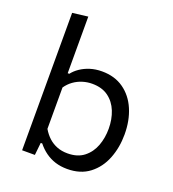

<svg xmlns="http://www.w3.org/2000/svg" viewBox="-137 -846 865 961"><g transform="rotate(20 296.0 -365.5)"><path d="M329 11Q294.5 11 265.5 1.8Q236.5 -7.5 212.5 -24.8Q188.5 -42 169 -66.5H161L154 0H86Q86 -55.5 86 -106.5Q86 -157.5 86 -219V-493.5Q86 -556.5 86 -616Q86 -675.5 86 -732L168.5 -742Q168.5 -681.5 168.5 -620.8Q168.5 -560 168.5 -493.5V-440.5H177Q191 -459 213.2 -474.2Q235.5 -489.5 264.5 -498.8Q293.5 -508 327.5 -508Q395.5 -508 443.2 -474.2Q491 -440.5 516 -382Q541 -323.5 541 -249.5Q541 -180 517.8 -120.8Q494.5 -61.5 447.2 -25.2Q400 11 329 11ZM304 -63Q357.5 -63 391.2 -89.5Q425 -116 440.8 -158.2Q456.5 -200.5 456.5 -249Q456.5 -299.5 439.8 -341.2Q423 -383 389 -408Q355 -433 302.5 -433Q276.5 -433 251.5 -425.2Q226.5 -417.5 205.2 -402.2Q184 -387 168.5 -364.5V-144Q183.5 -118.5 203.2 -100.5Q223 -82.5 248 -72.8Q273 -63 304 -63Z"/></g></svg>

Font: Commissioner Thin
Style: Regular
Weight: 400
Version: Version 1.000